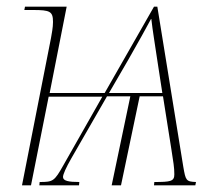

<svg xmlns="http://www.w3.org/2000/svg" viewBox="-20 -556 644 576"><path d="M133 -442 46 0H73L126 -266H287L170 -60C143 -12 139 -10 99 -10L98 0H217L218 -10C187 -10 169 -13 169 -25C169 -33 178 -53 194 -81L301 -267H371L315 0H343L399 -267H469L494 -109C500 -70 503 -54 503 -33C503 -12 492 -10 443 -10L442 0H566L568 -10C538 -11 537 -15 530 -55L452 -536H442L294 -277H129L180 -536H55L53 -526H79C130 -526 139 -522 139 -490C139 -473 135 -454 133 -442ZM307 -277 365 -377C400 -438 415 -466 433 -499H434C438 -463 444 -429 453 -368L467 -277Z"/></svg>

Font: Noto Serif Display Thin
Style: Italic
Weight: 100
Italic angle: -12°
Designer: Monotype Design Team
Foundry: Monotype Imaging Inc.
Version: Version 2.009